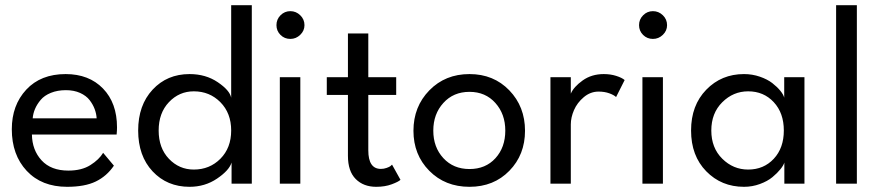

<svg xmlns="http://www.w3.org/2000/svg" viewBox="-20 -708 3397 740"><path d="M103 -189.5Q104 -129.5 140.2 -90Q176.5 -50.5 243.5 -50.5Q295 -50.5 328.5 -71.8Q362 -93 377.5 -119L419 -69.5Q391.5 -29 349.2 -8.5Q307 12 238.5 12Q140.5 12 83 -49.5Q25.5 -111 25.5 -210Q25.5 -302.5 81.2 -362.5Q137 -422.5 233 -422.5Q323 -422.5 377 -366.8Q431 -311 431 -217Q431 -204.5 429.5 -189.5ZM352.5 -252Q351.5 -269.5 345 -287.2Q338.5 -305 325.5 -322Q312.5 -339 288.8 -349.8Q265 -360.5 234 -360.5Q201.5 -360.5 176.2 -350.2Q151 -340 136.8 -323Q122.5 -306 115 -288.2Q107.5 -270.5 106 -252Z M950.5 0H872.5V-81.5Q863.5 -51.5 816.8 -19.8Q770 12 710.5 12Q624 12 568.2 -47.5Q512.5 -107 512.5 -205Q512.5 -302.5 568.2 -362.5Q624 -422.5 710.5 -422.5Q773 -422.5 819.2 -391.2Q865.5 -360 871 -331.5V-688H950.5ZM727 -54.5Q788 -54.5 829.5 -96.2Q871 -138 871 -205Q871 -272 829.5 -314Q788 -356 727 -356Q670.5 -356 631 -314.2Q591.5 -272.5 591.5 -205Q591.5 -137.5 631 -96Q670.5 -54.5 727 -54.5Z M1099 -558Q1076.5 -558 1061 -573.5Q1045.5 -589 1045.5 -611Q1045.5 -633.5 1061.2 -649.2Q1077 -665 1099 -665Q1121 -665 1137.2 -649.2Q1153.5 -633.5 1153.5 -611Q1153.5 -589.5 1137.2 -573.8Q1121 -558 1099 -558ZM1058.5 0V-410.5H1137.5V0Z M1239.5 -410.5H1321V-579H1399.5V-410.5H1507V-342H1399.5V-128.5Q1399.5 -57 1448 -57Q1459.5 -57 1470 -60.8Q1480.5 -64.5 1484.8 -67.8Q1489 -71 1491 -73.5L1523.5 -15Q1516 -7.5 1490 2.2Q1464 12 1430 12Q1381 12 1351 -18Q1321 -48 1321 -107.5V-342H1239.5Z M1789.5 12Q1695.5 12 1634.5 -49.8Q1573.5 -111.5 1573.5 -204Q1573.5 -297 1634.8 -359.8Q1696 -422.5 1789.5 -422.5Q1882.5 -422.5 1943 -359.8Q2003.5 -297 2003.5 -204Q2003.5 -111.5 1943.2 -49.8Q1883 12 1789.5 12ZM1927.5 -204.5Q1927.5 -268.5 1889.2 -311.2Q1851 -354 1789.5 -354Q1727.5 -354 1688.8 -311.2Q1650 -268.5 1650 -204.5Q1650 -140.5 1688.8 -98.5Q1727.5 -56.5 1789.5 -56.5Q1851.5 -56.5 1889.5 -98.2Q1927.5 -140 1927.5 -204.5Z M2180 0H2101.5V-410.5H2180V-347Q2191 -373 2225.5 -397.8Q2260 -422.5 2307 -422.5Q2333 -422.5 2355 -415.5Q2377 -408.5 2387.5 -399.5L2354.5 -334Q2346 -342 2328 -348.5Q2310 -355 2287 -355Q2255.5 -355 2230 -333.5Q2204.5 -312 2192.2 -283.5Q2180 -255 2180 -228.5Z M2496.5 -558Q2474 -558 2458.5 -573.5Q2443 -589 2443 -611Q2443 -633.5 2458.8 -649.2Q2474.5 -665 2496.5 -665Q2518.5 -665 2534.8 -649.2Q2551 -633.5 2551 -611Q2551 -589.5 2534.8 -573.8Q2518.5 -558 2496.5 -558ZM2456 0V-410.5H2535V0Z M3003 0V-81.5Q3000 -71 2988 -56Q2976 -41 2957 -25.2Q2938 -9.5 2908.8 1.2Q2879.5 12 2847.5 12Q2760.5 12 2702 -47.8Q2643.5 -107.5 2643.5 -205Q2643.5 -302 2702 -362.2Q2760.5 -422.5 2847.5 -422.5Q2879.5 -422.5 2908.5 -412.5Q2937.5 -402.5 2956.5 -387.8Q2975.5 -373 2987.5 -358.2Q2999.5 -343.5 3002.5 -331.5V-410.5H3080.5V0ZM2863.5 -54.5Q2923.5 -54.5 2962.2 -96Q3001 -137.5 3001 -205Q3001 -272.5 2962.2 -314.2Q2923.5 -356 2863.5 -356Q2806 -356 2763.8 -314Q2721.5 -272 2721.5 -205Q2721.5 -138 2763.8 -96.2Q2806 -54.5 2863.5 -54.5Z M3282.5 0H3202.5V-688H3282.5Z"/></svg>

Font: League Spartan
Style: Regular
Weight: 350
Foundry: The League of Moveable Type
Version: Version 2.002